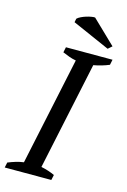

<svg xmlns="http://www.w3.org/2000/svg" viewBox="-128 -905 638 964"><g transform="rotate(15 190.5 -422.5)"><path d="M240.7 0H-1.5L4.4 -27.3Q24.9 -35.6 44.4 -41.5Q64 -47.4 85 -50.3L204.1 -611.3Q185.5 -614.7 168.5 -620.8Q151.4 -627 133.3 -634.8L139.2 -662.6H381.3L375.5 -634.8Q356.9 -627 335.7 -620.8Q314.5 -614.7 294.9 -611.3L175.8 -50.3Q195.3 -46.4 213.4 -40.5Q231.4 -34.7 246.6 -27.3ZM363.8 -727.5 343.3 -709.5 148.4 -795.4 152.3 -814.5Q159.2 -821.3 171.4 -827.1Q183.6 -833 197 -837.2Q210.4 -841.3 222.9 -843.5Q235.4 -845.7 242.2 -844.7Z"/></g></svg>

Font: PT Astra Serif
Style: Italic
Weight: 400
Italic angle: -16°
Designer: A.Korolkova, I. Chaeva
Foundry: ParaType Ltd
Version: Version 1.001